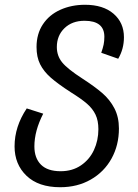

<svg xmlns="http://www.w3.org/2000/svg" viewBox="-20 -771 578 804"><path d="M41 -158Q41 -241 92 -317L161 -295Q124 -223 124 -158Q124 -109 151.5 -81.5Q179 -54 234 -54Q283 -54 319 -78.5Q355 -103 373.5 -143Q392 -183 392 -230Q392 -266 380 -291Q368 -316 344.5 -336.5Q321 -357 276 -385Q222 -420 192.5 -446Q163 -472 148 -502Q133 -532 133 -574Q133 -629 159.5 -669Q186 -709 232.5 -730Q279 -751 336 -751Q412 -751 455.5 -713.5Q499 -676 499 -615Q499 -566 475 -525L404 -550Q411 -570 414 -584.5Q417 -599 417 -617Q417 -684 334 -684Q282 -684 250 -653Q218 -622 218 -574Q218 -537 240.5 -509.5Q263 -482 325 -442Q376 -409 408 -381.5Q440 -354 459 -317.5Q478 -281 478 -233Q478 -163 447 -107Q416 -51 360 -19Q304 13 232 13Q141 13 91 -35Q41 -83 41 -158Z"/></svg>

Font: FiraGO Book
Style: Italic
Weight: 350
Italic angle: -8°
Designer: bBox Type GmbH
Foundry: bBox Type GmbH
Version: Version 1.001